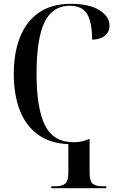

<svg xmlns="http://www.w3.org/2000/svg" viewBox="-20 -744 626 1003"><path d="M248 239V229H272Q301 229 319 216.5Q337 204 337 157V9Q241 5 177.5 -41.5Q114 -88 83 -169Q52 -250 52 -358Q52 -467 84.5 -549.5Q117 -632 183 -678Q249 -724 351 -724Q446 -724 499 -691Q552 -658 552 -610Q552 -577 527 -557Q502 -537 461 -537Q461 -630 434.5 -672Q408 -714 345 -714Q254 -714 212.5 -628Q171 -542 171 -358Q171 -178 215 -89.5Q259 -1 365 -1Q389 -1 408.5 -5.5Q428 -10 445 -18H448V157Q448 204 465.5 216.5Q483 229 513 229H535V239Z"/></svg>

Font: Noto Serif Display SemiCondensed Medium
Style: Regular
Weight: 500
Width: 4
Designer: Monotype Design Team
Foundry: Monotype Imaging Inc.
Version: Version 2.009